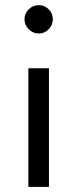

<svg xmlns="http://www.w3.org/2000/svg" viewBox="-20 -725 300 745"><path d="M75 -650Q75 -673 91.5 -689Q108 -705 130 -705Q153 -705 169 -689Q185 -673 185 -650Q185 -628 169 -611.5Q153 -595 130 -595Q108 -595 91.5 -611.5Q75 -628 75 -650ZM90 -460H170V0H90Z"/></svg>

Font: Jost
Style: Regular
Weight: 400
Version: Version 3.500